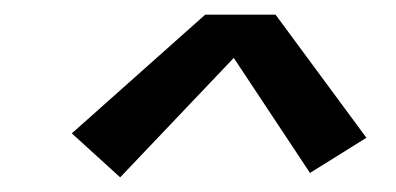

<svg xmlns="http://www.w3.org/2000/svg" viewBox="-20 -713 540 262"><path d="M144 -471 78 -531 260 -693H356L480 -525L403 -477L299 -634Z"/></svg>

Font: Iosevka Curly Medium Oblique
Style: Regular
Weight: 500
Italic angle: -9°
Monospace: yes
Designer: Belleve Invis
Foundry: Belleve Invis
Version: Version 11.1.0; ttfautohint (v1.8.3)